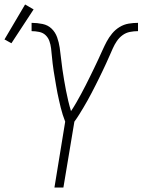

<svg xmlns="http://www.w3.org/2000/svg" viewBox="-69 -837 636 857"><path d="M174 0 222 -294Q216 -309 211 -325Q206 -341 202 -357Q198 -373 194.5 -389Q191 -405 187.5 -421.5Q184 -438 181.5 -454.5Q179 -471 176 -487.5Q173 -504 170.5 -520.5Q168 -537 166 -553.5Q164 -570 162.5 -587Q161 -604 159 -621Q157 -638 151.5 -653.5Q146 -669 134.5 -680Q123 -691 106 -694.5Q89 -698 72 -698V-735Q97 -735 121 -730Q145 -725 161.5 -709Q178 -693 186 -670.5Q194 -648 197.5 -624Q201 -600 203.5 -576Q206 -552 209.5 -528Q213 -504 217 -480.5Q221 -457 225.5 -433.5Q230 -410 235.5 -387Q241 -364 248 -341Q260 -359 271 -378Q282 -397 292.5 -416.5Q303 -436 313 -455.5Q323 -475 332.5 -494.5Q342 -514 351.5 -533.5Q361 -553 370 -572.5Q379 -592 388 -612Q397 -632 407 -651Q417 -670 431.5 -687.5Q446 -705 465 -716.5Q484 -728 505 -731.5Q526 -735 547 -735V-698Q529 -698 511 -694.5Q493 -691 478 -680Q463 -669 452.5 -653.5Q442 -638 434.5 -621Q427 -604 419.5 -587Q412 -570 404.5 -553.5Q397 -537 389 -520.5Q381 -504 373 -487.5Q365 -471 356.5 -454.5Q348 -438 339.5 -421.5Q331 -405 322 -389Q313 -373 303.5 -357Q294 -341 284 -325Q274 -309 263 -294L214 0ZM-18 -644 -49 -661 43 -817 81 -795Z"/></svg>

Font: Iosevka SS04 Extralight
Style: Italic
Weight: 200
Italic angle: -9°
Monospace: yes
Designer: Belleve Invis
Foundry: Belleve Invis
Version: Version 19.0.0; ttfautohint (v1.8.4)